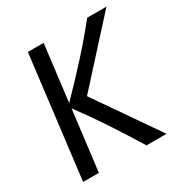

<svg xmlns="http://www.w3.org/2000/svg" viewBox="-154 -776 858 897"><g transform="rotate(-30 275.0 -327.5)"><path d="M124 0 164 -325C243 -219 303 -126 381 0H489L255 -338L543 -655H439C364 -560 272 -459 167 -352L204 -655H119L39 0Z"/></g></svg>

Font: Ropa Sans
Style: Italic
Weight: 400
Designer: Botio Nikoltchev
Foundry: Botjo Nikoltchev
Version: Version 1.002